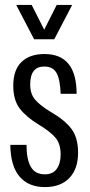

<svg xmlns="http://www.w3.org/2000/svg" viewBox="-20 -752 366 782"><path d="M22 -162H88Q88 -103 105.5 -72.5Q123 -42 163 -42Q195 -42 211 -64Q227 -86 227 -123Q227 -166 206 -191Q185 -216 137 -245Q86 -276 60 -310.5Q34 -345 34 -403Q34 -467 67.5 -499.5Q101 -532 161 -532Q292 -532 292 -370H227Q225 -428 210.5 -454.5Q196 -481 160 -481Q103 -481 103 -408Q103 -369 123.5 -345.5Q144 -322 187 -296Q244 -263 271 -227Q298 -191 298 -130Q298 -64 262.5 -27Q227 10 163 10Q96 10 59.5 -33Q23 -76 22 -162ZM46 -732H109L160 -631L211 -732H274L201 -592H119Z"/></svg>

Font: Mona Sans Condensed
Style: Regular
Weight: 400
Width: 3
Designer: Deni Anggara
Foundry: GitHub
Version: Version 2.000